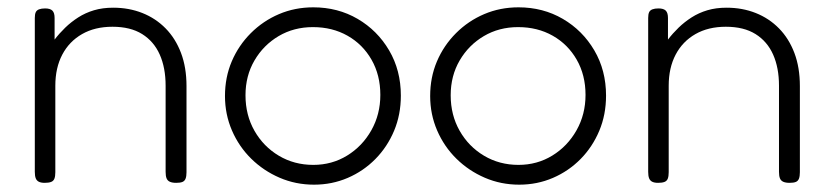

<svg xmlns="http://www.w3.org/2000/svg" viewBox="-20 -489 2268 524"><path d="M102 10Q92 10 86 7Q80 4 77.5 -2.5Q75 -9 75 -20V-440Q75 -450 77.5 -455.5Q80 -461 86.5 -463.5Q93 -466 103 -466Q110 -466 115 -464.5Q120 -463 123 -460Q126 -457 127.5 -452Q129 -447 129 -440V-381Q142 -398 158 -413.5Q174 -429 193.5 -441.5Q213 -454 236.5 -461Q260 -468 289 -468Q332 -468 368.5 -453.5Q405 -439 432 -411.5Q459 -384 474 -344.5Q489 -305 489 -254V-19Q489 -8 486.5 -1.5Q484 5 478 7.5Q472 10 461 10Q450 10 443.5 7Q437 4 434.5 -2.5Q432 -9 432 -20V-255Q432 -304 416 -340Q400 -376 368 -396Q336 -416 287 -416Q239 -416 204 -396Q169 -376 150 -340Q131 -304 131 -255V-19Q131 -8 128.5 -1.5Q126 5 119.5 7.5Q113 10 102 10Z M837 15Q787 15 743 -4Q699 -23 665.5 -56Q632 -89 613 -133Q594 -177 594 -227Q594 -278 612.5 -321.5Q631 -365 664.5 -398.5Q698 -432 741.5 -450.5Q785 -469 835 -469Q902 -469 956 -437.5Q1010 -406 1042 -351.5Q1074 -297 1074 -228Q1074 -176 1055.5 -132Q1037 -88 1004.5 -55Q972 -22 929 -3.5Q886 15 837 15ZM835 -39Q886 -39 927.5 -64.5Q969 -90 993.5 -133.5Q1018 -177 1018 -230Q1018 -284 994 -326Q970 -368 928.5 -391.5Q887 -415 834 -415Q782 -415 740.5 -390.5Q699 -366 674.5 -324Q650 -282 650 -229Q650 -175 674.5 -132Q699 -89 741 -64Q783 -39 835 -39Z M1397 15Q1347 15 1303 -4Q1259 -23 1225.5 -56Q1192 -89 1173 -133Q1154 -177 1154 -227Q1154 -278 1172.5 -321.5Q1191 -365 1224.5 -398.5Q1258 -432 1301.5 -450.5Q1345 -469 1395 -469Q1462 -469 1516 -437.5Q1570 -406 1602 -351.5Q1634 -297 1634 -228Q1634 -176 1615.5 -132Q1597 -88 1564.5 -55Q1532 -22 1489 -3.5Q1446 15 1397 15ZM1395 -39Q1446 -39 1487.5 -64.5Q1529 -90 1553.5 -133.5Q1578 -177 1578 -230Q1578 -284 1554 -326Q1530 -368 1488.5 -391.5Q1447 -415 1394 -415Q1342 -415 1300.5 -390.5Q1259 -366 1234.5 -324Q1210 -282 1210 -229Q1210 -175 1234.5 -132Q1259 -89 1301 -64Q1343 -39 1395 -39Z M1776 10Q1766 10 1760 7Q1754 4 1751.5 -2.5Q1749 -9 1749 -20V-440Q1749 -450 1751.5 -455.5Q1754 -461 1760.5 -463.5Q1767 -466 1777 -466Q1784 -466 1789 -464.5Q1794 -463 1797 -460Q1800 -457 1801.5 -452Q1803 -447 1803 -440V-381Q1816 -398 1832 -413.5Q1848 -429 1867.5 -441.5Q1887 -454 1910.5 -461Q1934 -468 1963 -468Q2006 -468 2042.5 -453.5Q2079 -439 2106 -411.5Q2133 -384 2148 -344.5Q2163 -305 2163 -254V-19Q2163 -8 2160.5 -1.5Q2158 5 2152 7.5Q2146 10 2135 10Q2124 10 2117.5 7Q2111 4 2108.5 -2.5Q2106 -9 2106 -20V-255Q2106 -304 2090 -340Q2074 -376 2042 -396Q2010 -416 1961 -416Q1913 -416 1878 -396Q1843 -376 1824 -340Q1805 -304 1805 -255V-19Q1805 -8 1802.5 -1.5Q1800 5 1793.5 7.5Q1787 10 1776 10Z"/></svg>

Font: Fredoka Light Light
Style: Regular
Weight: 300
Version: Version 2.001